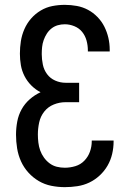

<svg xmlns="http://www.w3.org/2000/svg" viewBox="-20 -763 540 791"><path d="M247 8Q219 8 191.5 2.5Q164 -3 140 -17Q116 -31 97 -52Q78 -73 66.5 -98.5Q55 -124 50.5 -152Q46 -180 46 -208Q46 -235 51 -262Q56 -289 69 -312.5Q82 -336 102.5 -354Q123 -372 147 -383Q126 -394 109 -411Q92 -428 81 -449.5Q70 -471 66 -494.5Q62 -518 62 -542Q62 -568 66 -593.5Q70 -619 80.5 -643Q91 -667 108 -686.5Q125 -706 147.5 -719.5Q170 -733 195.5 -738Q221 -743 247 -743Q272 -743 296.5 -738.5Q321 -734 342.5 -722.5Q364 -711 381.5 -693Q399 -675 410 -653Q421 -631 426.5 -607Q432 -583 432 -558V-551H342V-555Q342 -576 336.5 -596Q331 -616 318.5 -631.5Q306 -647 286.5 -655Q267 -663 247 -663Q232 -663 218 -659Q204 -655 192.5 -646Q181 -637 173 -624.5Q165 -612 160 -598Q155 -584 153.5 -569.5Q152 -555 152 -540Q152 -519 156.5 -497Q161 -475 174 -457.5Q187 -440 207.5 -431Q228 -422 250 -422H306V-342H250Q225 -342 201.5 -332.5Q178 -323 162.5 -303.5Q147 -284 141.5 -259Q136 -234 136 -209Q136 -193 138 -176Q140 -159 145.5 -143.5Q151 -128 161 -114Q171 -100 184.5 -90Q198 -80 214 -76Q230 -72 247 -72Q269 -72 290.5 -78.5Q312 -85 327.5 -101Q343 -117 350.5 -138Q358 -159 358 -181V-184H448V-180Q448 -154 442 -128.5Q436 -103 423 -80.5Q410 -58 390.5 -40Q371 -22 348 -11Q325 0 299 4Q273 8 247 8Z"/></svg>

Font: Iosevka Custom Medium
Style: Regular
Weight: 500
Monospace: yes
Designer: Belleve Invis
Foundry: Belleve Invis
Version: Version 32.5.0; ttfautohint (v1.8.4)